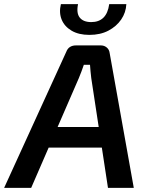

<svg xmlns="http://www.w3.org/2000/svg" viewBox="-55 -910 711 930"><path d="M434 -690Q450 -690 462 -680Q474 -670 476 -654L593 0H468L387 -532Q385 -548 383.5 -564.5Q382 -581 381 -596H351Q346 -582 340 -565Q334 -548 327 -532L96 0H-35L266 -659Q272 -675 284 -682.5Q296 -690 312 -690ZM496 -295 484 -195H130L143 -295ZM474 -890H557Q555 -849 532 -815.5Q509 -782 470 -761.5Q431 -741 378 -741Q326 -741 291.5 -761.5Q257 -782 243.5 -815.5Q230 -849 240 -890H323Q314 -846 331.5 -824.5Q349 -803 387 -803Q424 -803 446 -824.5Q468 -846 474 -890Z"/></svg>

Font: Exo 2 SemiBold
Style: Italic
Weight: 600
Italic angle: -8°
Designer: Natanael Gama
Foundry: Natanael Gama
Version: Version 2.010